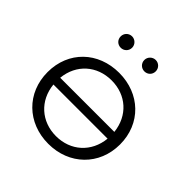

<svg xmlns="http://www.w3.org/2000/svg" viewBox="-189 -867 1023 1023"><g transform="rotate(45 323.0 -355.5)"><path d="M234 -630C257 -630 277 -648 277 -673C277 -697 257 -716 234 -716C210 -716 191 -697 191 -673C191 -648 210 -630 234 -630ZM412 -630C436 -630 455 -648 455 -673C455 -697 436 -716 412 -716C389 -716 369 -697 369 -673C369 -648 389 -630 412 -630ZM323 -530C165 -530 50 -420 50 -263C50 -107 165 5 323 5C480 5 596 -107 596 -263C596 -420 480 -530 323 -530ZM323 -473C433 -473 515 -400 527 -289H119C130 -400 213 -473 323 -473ZM323 -53C213 -53 130 -127 119 -238H527C516 -127 433 -53 323 -53Z"/></g></svg>

Font: Talent
Style: Regular
Weight: 400
Designer: Mike Powis
Version: Version 1.001;hotconv 1.0.109;makeotfexe 2.5.65596